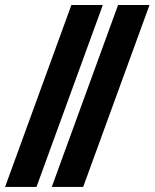

<svg xmlns="http://www.w3.org/2000/svg" viewBox="-40 -735 608 755"><path d="M163.6 0 424.3 -715.3H547.9L287.1 0ZM-20 0 240.7 -715.3H364.3L103.5 0Z"/></svg>

Font: Elstob ExtraBold
Style: Italic
Weight: 800
Italic angle: -20°
Designer: Peter S. Baker
Version: Version 1.015